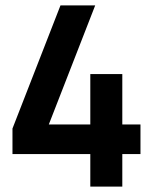

<svg xmlns="http://www.w3.org/2000/svg" viewBox="-20 -680 570 708"><path d="M313 8V-112H26V-206L203 -660H331L160 -221H313V-407H431V-221H498V-112H431V8Z"/></svg>

Font: TypoPRO Titillium Maps
Style: 800 wt
Weight: 800
Designer: Campivisivi
Foundry: Accademia di Belle Arti di Urbino and students of MA course of Visual design
Version: Version 001.001